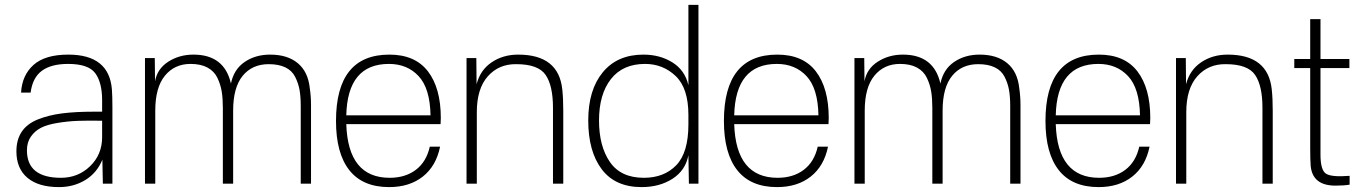

<svg xmlns="http://www.w3.org/2000/svg" viewBox="-20 -750 5555 784"><path d="M259 -527Q426 -527 437 -384Q439 -357 439 -313V0H400L398 -98Q376 -44 328.5 -15Q281 14 221 14Q137 14 92 -24Q47 -62 47 -132Q47 -180 69 -212.5Q91 -245 135 -262.5Q179 -280 233.5 -287Q288 -294 365 -294H397V-341Q397 -413 369 -451Q341 -489 258 -489Q189 -489 151 -461Q113 -433 105 -372H66Q70 -443 117 -485Q164 -527 259 -527ZM90 -136Q90 -24 229 -24Q299 -24 348 -71.5Q397 -119 397 -190V-257Q338 -258 297.5 -256.5Q257 -255 214.5 -248Q172 -241 147 -228Q122 -215 106 -192Q90 -169 90 -136Z M770 -527Q896 -527 923 -409Q935 -467 979 -497Q1023 -527 1083 -527Q1154 -527 1196 -492Q1238 -457 1245 -390Q1250 -356 1250 -321V0H1208V-317Q1208 -356 1203 -383.5Q1198 -411 1185 -436.5Q1172 -462 1145 -475Q1118 -488 1077 -488Q1010 -488 971 -440.5Q932 -393 932 -298V0H890V-309Q890 -347 885.5 -375.5Q881 -404 868 -431.5Q855 -459 827.5 -474Q800 -489 758 -489Q693 -489 653.5 -441Q614 -393 614 -298V0H572V-513H612L613 -418Q622 -469 667 -498Q712 -527 770 -527Z M1570 -527Q1675 -527 1727.5 -458.5Q1780 -390 1780 -268Q1780 -255 1779 -243H1394Q1401 -24 1571 -24Q1635 -24 1678 -56.5Q1721 -89 1735 -151H1777Q1761 -72 1706.5 -29Q1652 14 1569 14Q1461 14 1406.5 -55Q1352 -124 1352 -256Q1352 -527 1570 -527ZM1394 -279H1738Q1736 -389 1689.5 -439Q1643 -489 1568 -489Q1399 -489 1394 -279Z M2096 -527Q2261 -527 2276 -385Q2280 -349 2280 -298V0H2238V-310Q2238 -400 2208 -444Q2178 -488 2088 -488Q2017 -489 1972 -438.5Q1927 -388 1927 -292V0H1885V-513H1925L1926 -406Q1941 -464 1987.5 -495.5Q2034 -527 2096 -527Z M2832 -730V0H2793L2791 -116Q2779 -54 2726 -20Q2673 14 2600 14Q2492 14 2437 -59Q2382 -132 2382 -258Q2382 -383 2441.5 -455Q2501 -527 2607 -527Q2675 -527 2726 -495Q2777 -463 2791 -402V-730ZM2426 -258Q2426 -153 2470.5 -88.5Q2515 -24 2609 -24Q2692 -24 2741.5 -75.5Q2791 -127 2791 -242V-280Q2791 -390 2739 -439.5Q2687 -489 2614 -489Q2523 -489 2474.5 -427Q2426 -365 2426 -258Z M3154 -527Q3259 -527 3311.5 -458.5Q3364 -390 3364 -268Q3364 -255 3363 -243H2978Q2985 -24 3155 -24Q3219 -24 3262 -56.5Q3305 -89 3319 -151H3361Q3345 -72 3290.5 -29Q3236 14 3153 14Q3045 14 2990.5 -55Q2936 -124 2936 -256Q2936 -527 3154 -527ZM2978 -279H3322Q3320 -389 3273.5 -439Q3227 -489 3152 -489Q2983 -489 2978 -279Z M3667 -527Q3793 -527 3820 -409Q3832 -467 3876 -497Q3920 -527 3980 -527Q4051 -527 4093 -492Q4135 -457 4142 -390Q4147 -356 4147 -321V0H4105V-317Q4105 -356 4100 -383.5Q4095 -411 4082 -436.5Q4069 -462 4042 -475Q4015 -488 3974 -488Q3907 -488 3868 -440.5Q3829 -393 3829 -298V0H3787V-309Q3787 -347 3782.5 -375.5Q3778 -404 3765 -431.5Q3752 -459 3724.5 -474Q3697 -489 3655 -489Q3590 -489 3550.5 -441Q3511 -393 3511 -298V0H3469V-513H3509L3510 -418Q3519 -469 3564 -498Q3609 -527 3667 -527Z M4467 -527Q4572 -527 4624.5 -458.5Q4677 -390 4677 -268Q4677 -255 4676 -243H4291Q4298 -24 4468 -24Q4532 -24 4575 -56.5Q4618 -89 4632 -151H4674Q4658 -72 4603.5 -29Q4549 14 4466 14Q4358 14 4303.5 -55Q4249 -124 4249 -256Q4249 -527 4467 -527ZM4291 -279H4635Q4633 -389 4586.5 -439Q4540 -489 4465 -489Q4296 -489 4291 -279Z M4993 -527Q5158 -527 5173 -385Q5177 -349 5177 -298V0H5135V-310Q5135 -400 5105 -444Q5075 -488 4985 -488Q4914 -489 4869 -438.5Q4824 -388 4824 -292V0H4782V-513H4822L4823 -406Q4838 -464 4884.5 -495.5Q4931 -527 4993 -527Z M5372 -118Q5372 -57 5393.5 -41.5Q5415 -26 5491 -32V4Q5468 8 5433 8Q5340 8 5332 -72Q5330 -97 5330 -145V-472H5265V-509H5330V-672H5372V-509H5490V-472H5372Z"/></svg>

Font: Nacelle UltraLight
Style: Regular
Weight: 200
Designer: Sora Sagano
Foundry: Sora Sagano
Version: Version 1.000;FEAKit 1.0